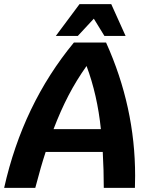

<svg xmlns="http://www.w3.org/2000/svg" viewBox="-62 -905 742 925"><path d="M589 -58Q589 -19 588 0H438Q438 -85 433 -173H158Q136 -107 108 0H-42Q48 -402 294 -700H449Q589 -390 589 -58ZM424 -283Q407 -448 355 -587Q306 -518 268 -445Q230 -372 196 -283ZM321 -885H474L543 -732H441L390 -815L313 -732H207Z"/></svg>

Font: Krub
Style: Bold Italic
Weight: 700
Italic angle: -8°
Designer: Ekaluck Peanpanawate
Foundry: Cadson Demak Co.,Ltd.
Version: Version 1.000; ttfautohint (v1.6)